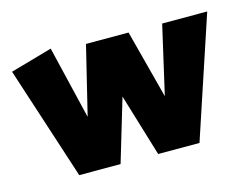

<svg xmlns="http://www.w3.org/2000/svg" viewBox="-76 -624 964 745"><g transform="rotate(-15 406.0 -251.5)"><path d="M641 0 802 -485H621L558 -210L486 -485H315L248 -210L178 -503L10 -455L158 0H324L399 -251L475 0Z"/></g></svg>

Font: Catamaran Thin Black
Style: Regular
Weight: 900
Version: Version 2.000